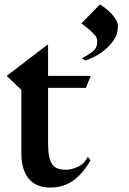

<svg xmlns="http://www.w3.org/2000/svg" viewBox="-20 -831 580 863"><path d="M363 -559 349 -569Q375 -583 396 -599Q417 -615 417 -643Q417 -663 406 -673.5Q395 -684 385 -695L346 -726L429 -811Q441 -804 455.5 -792.5Q470 -781 482 -768Q494 -755 502 -741Q510 -727 510 -714Q510 -677 490 -649Q470 -621 444.5 -601.5Q419 -582 395 -571.5Q371 -561 363 -559ZM76 -427 10 -490 196 -632V-490H388L366 -436H196V-190Q196 -154 200.5 -130.5Q205 -107 214.5 -93Q224 -79 239.5 -73.5Q255 -68 277 -68Q300 -68 329 -81Q358 -94 375 -126L387 -110Q351 -49 308 -18.5Q265 12 204 12Q178 12 155 4Q132 -4 114.5 -22Q97 -40 86.5 -69.5Q76 -99 76 -142Z"/></svg>

Font: Bluu Next Cyrillic
Style: Bold
Weight: 700
Designer: Igor Stepanchenko
Foundry: Igor Stepanchenko
Version: Version 1.000